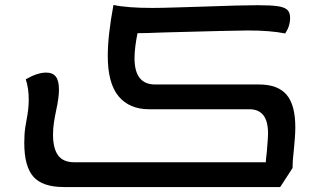

<svg xmlns="http://www.w3.org/2000/svg" viewBox="-20 -730 1303 775"><path d="M1172 -216Q1172 -195 1170 -170Q1168 -145 1167 -135Q1161 -83 1161 -52L1111 25H238Q152 25 115 -16.5Q78 -58 78 -153Q78 -190 82 -215.5Q86 -241 87 -245Q96 -290 96 -328Q96 -374 84 -410Q131 -437 166 -437Q193 -437 205.5 -420.5Q218 -404 218 -368Q218 -336 207 -286Q202 -263 198 -237.5Q194 -212 194 -187Q194 -131 214.5 -103Q235 -75 280 -75H1053Q1053 -85 1057 -117Q1062 -177 1062 -190Q1062 -241 1043 -265Q1024 -289 986 -289H582Q502 -289 458.5 -341.5Q415 -394 415 -504Q415 -587 438 -710Q493 -698 596 -698Q629 -698 692 -700Q755 -702 790 -703Q952 -709 1020 -709Q1074 -709 1101 -705Q1128 -701 1139.5 -690.5Q1151 -680 1151 -658Q1151 -624 1131 -595Q1071 -607 981 -607Q931 -607 640 -599Q566 -596 535 -596Q523 -536 523 -495Q523 -389 606 -389H1026Q1101 -389 1136.5 -348Q1172 -307 1172 -216Z"/></svg>

Font: Lemonada
Style: Regular
Weight: 400
Designer: Mohamed Gaber (Arabic) Eduardo Tunni (Latin)
Foundry: Kief Type Foundry
Version: Version 3.006